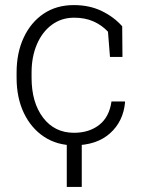

<svg xmlns="http://www.w3.org/2000/svg" viewBox="-20 -558 565 751"><path d="M269 10.3Q203.1 10.3 152.6 -22.9Q102.1 -56.2 73.5 -115.7Q44.9 -175.3 44.9 -253.9V-274.4Q44.9 -351.6 72.8 -411.1Q100.6 -470.7 150.6 -504.4Q200.7 -538.1 268.6 -538.1Q330.1 -538.1 377.9 -514.9Q425.8 -491.7 458 -455.1L459 -335.4H410.2L402.3 -434.1Q377.9 -460 345.2 -474.4Q312.5 -488.8 270 -488.8Q220.2 -488.8 182.6 -460.9Q145 -433.1 124.3 -384.5Q103.5 -335.9 103.5 -274.4V-253.9Q103.5 -157.2 148.4 -97.9Q193.4 -38.6 269.5 -38.6Q328.6 -38.6 368.2 -69.6Q407.7 -100.6 416 -161.1H468.3L469.2 -158.2Q462.4 -83 410.2 -36.4Q357.9 10.3 269 10.3ZM241.2 173.3V-30.8H299.8V173.3Z"/></svg>

Font: Roboto Slab Light
Style: Regular
Weight: 300
Designer: Google
Version: Version 2.000; ttfautohint (v1.8.1.43-b0c9)